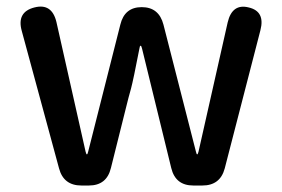

<svg xmlns="http://www.w3.org/2000/svg" viewBox="-20 -572 868 592"><path d="M231 0Q176 0 162 -53L47 -477Q31 -535 86 -549Q140 -563 154 -504L244 -104Q246 -96 248 -96Q250 -96 252 -105L351 -496Q364 -550 417 -550Q470 -550 484 -496L584 -105Q586 -96 588 -96Q590 -96 592 -104L682 -503Q696 -562 747 -549Q798 -537 783 -479L673 -53Q659 0 604 0H576Q521 0 508 -54L418 -422Q416 -431 413.5 -431Q411 -431 410 -423Q391 -325 384 -299Q376 -271 369 -242L322 -54Q309 0 254 0Z"/></svg>

Font: Resource Han Rounded JP Medium
Style: Regular
Weight: 500
Designer: Cyano Hao (round all glyphs); Ryoko NISHIZUKA 西塚涼子 (kana, bopomofo & ideographs); Paul D. Hunt (Latin, Greek & Cyrillic)
Foundry: Cyano Hao
Version: 0.990